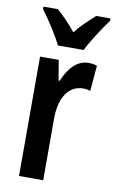

<svg xmlns="http://www.w3.org/2000/svg" viewBox="-87 -813 518 860"><g transform="rotate(10 172.0 -383.0)"><path d="M133 -606H250C271 -649 314 -715 344 -755V-766H279C250 -738 222 -716 191 -676C162 -712 128 -746 105 -766H39V-755C71 -713 114 -646 133 -606ZM282 -553C229 -553 191 -508 169 -452H163L148 -543H63V0H173V-280C173 -372 210 -436 279 -436C287 -436 302 -435 311 -430L321 -547C305 -552 293 -553 282 -553Z"/></g></svg>

Font: Noto Sans Sinhala UI ExtraCondensed SemiBold
Style: Regular
Weight: 600
Width: 2
Designer: Jelle Bosma - Monotype Design Team
Foundry: Monotype Imaging Inc.
Version: Version 2.006